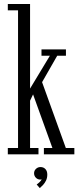

<svg xmlns="http://www.w3.org/2000/svg" viewBox="-20 -770 396 958"><path d="M19 0V-31.5H70V-718.5H19V-750H130V-328L229 -492H187V-523.5H309V-492H265.5L190 -360L308.5 -31.5H351V0H199V-31.5H241.5L145 -299L130 -267.5V-31.5H172V0ZM178.5 168.5 163 150.5Q168 147.5 177.2 139Q186.5 130.5 187.5 124Q186 126 181 126Q168 126 159 116.8Q150 107.5 150 94.5Q150 81.5 159.5 72.5Q169 63.5 182 63.5Q197 63.5 206.5 73.5Q216 83.5 216 101Q216 117.5 209.8 130.5Q203.5 143.5 194.8 152.8Q186 162 178.5 168.5Z"/></svg>

Font: Imbue Light
Style: Regular
Weight: 300
Designer: Tyler Finck
Foundry: Etcetera Type Company
Version: Version 1.102